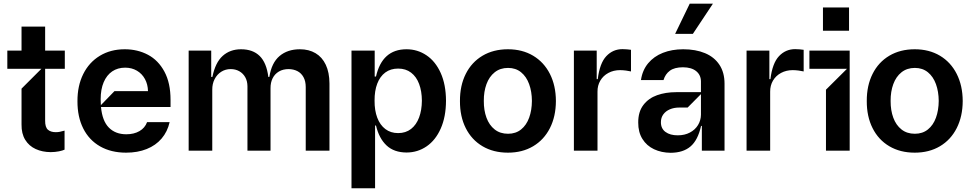

<svg xmlns="http://www.w3.org/2000/svg" viewBox="-20 -821 5302 1046"><path d="M225.9 -446V-164.1Q225.5 -128.2 240.8 -114.5Q256 -100.9 284.1 -100.9Q295.8 -100.9 305.9 -103Q316.1 -105.1 331.7 -109.4V-5.7Q321.4 -0.7 301.3 3.4Q281.2 7.5 256.4 7.8Q210.6 7.5 174.4 -9.1Q138.1 -25.6 117.4 -59.3Q96.6 -93 97.3 -142.8V-338.1L205.3 -446H19.9V-545.5H97.3V-676.1H225.9V-545.5H333.1V-446Z M909.1 -237.9H530.2Q537.3 -161.9 573.2 -125.7Q609 -89.5 668.3 -89.5Q709.9 -89.5 739.7 -106.7Q769.5 -123.9 781.2 -155.5H904.1Q892.4 -103.7 860.4 -66.2Q828.5 -28.8 779.1 -9.1Q729.8 10.7 666.9 10.7Q585.2 10.7 525.2 -23.6Q465.2 -57.9 433.4 -121.3Q401.6 -184.7 402 -269.9Q401.6 -353.3 433.4 -417.4Q465.2 -481.5 523.8 -517Q582.4 -552.6 659.8 -552.6Q729.4 -552.6 785.9 -522.7Q842.3 -492.9 875.7 -430.9Q909.1 -369 909.1 -277ZM603.7 -324.6H786.2Q785.5 -361.2 769.7 -390.3Q753.9 -419.4 725.9 -435.9Q697.8 -452.4 661.9 -452.4Q621.4 -452.4 591.4 -432.2Q561.4 -411.9 544.9 -373.2Q528.4 -334.5 528.4 -280.2Q528.4 -263.8 529.5 -248.2Z M1007.8 0V-545.5H1130.7V-402H1137.1Q1153.1 -480.5 1193.2 -516.5Q1233.3 -552.6 1293.3 -552.6Q1357.6 -552.6 1394.9 -515.8Q1432.2 -479 1441.8 -402H1447.4Q1459.5 -479 1503 -515.8Q1546.5 -552.6 1613.6 -552.6Q1663 -552.6 1699 -531.2Q1735.1 -509.9 1754.8 -468.2Q1774.5 -426.5 1774.9 -366.5V0H1645.6V-346.6Q1645.6 -378.9 1633.3 -400.9Q1621.1 -422.9 1600.1 -433.6Q1579.2 -444.2 1552.6 -444.6Q1521.7 -444.6 1499.3 -431.3Q1476.9 -418 1465.2 -394.5Q1453.5 -371.1 1453.8 -340.2V0H1328.1V-351.6Q1327.8 -379.3 1316.1 -400.2Q1304.3 -421.2 1283.7 -432.9Q1263.1 -444.6 1236.5 -444.6Q1208.5 -444.6 1185.5 -430.2Q1162.6 -415.8 1149.3 -390.1Q1136 -364.3 1136.4 -331.7V0Z M1894.9 204.5V-545.5H2021.3V-404.1H2028.4Q2062.1 -552.6 2194.6 -552.6Q2254.6 -552.6 2303.4 -519.7Q2352.3 -486.9 2380.9 -423.5Q2409.4 -360.1 2409.8 -272Q2409.4 -184.7 2381.2 -120.9Q2353 -57.2 2304.3 -23.8Q2255.7 9.6 2195.3 9.9Q2126.4 9.6 2085.6 -28.9Q2044.7 -67.5 2028.4 -137.1H2023.4V204.5ZM2149.1 -95.9Q2190.3 -95.9 2219.3 -118.4Q2248.2 -141 2263.1 -180.9Q2278.1 -220.9 2278.4 -272.7Q2278.1 -324.2 2263.3 -363.6Q2248.6 -403.1 2219.6 -425.2Q2190.7 -447.4 2149.1 -447.4Q2108 -447.4 2079 -426Q2050.1 -404.5 2035.2 -365.2Q2020.2 -326 2020.6 -272.7Q2020.2 -219.5 2035.3 -179.7Q2050.4 -139.9 2079.4 -117.9Q2108.3 -95.9 2149.1 -95.9Z M2485.8 -270.6Q2485.4 -354.4 2517.4 -418.3Q2549.4 -482.2 2608.7 -517.4Q2668 -552.6 2747.2 -552.6Q2825.6 -552.6 2884.6 -517.4Q2943.5 -482.2 2975.9 -418.3Q3008.2 -354.4 3008.5 -270.6Q3008.2 -186.8 2975.9 -123Q2943.5 -59.3 2884.6 -24.3Q2825.6 10.7 2747.2 10.7Q2668 10.7 2608.7 -24.3Q2549.4 -59.3 2517.4 -123Q2485.4 -186.8 2485.8 -270.6ZM2877.8 -271.3Q2877.5 -322.1 2862.7 -362.7Q2848 -403.4 2818.9 -427.2Q2789.8 -451 2747.9 -451Q2704.9 -451 2675.1 -427.2Q2645.2 -403.4 2630.3 -362.7Q2615.4 -322.1 2615.8 -271.3Q2615.4 -220.2 2630.3 -179.7Q2645.2 -139.2 2674.9 -115.8Q2704.5 -92.3 2747.9 -92.3Q2789.8 -92.3 2818.9 -115.8Q2848 -139.2 2862.7 -179.7Q2877.5 -220.2 2877.8 -271.3Z M3106.5 0V-545.5H3230.8V-389.9H3236.5Q3247.2 -476.9 3283.2 -515.1Q3319.2 -553.3 3371.4 -553.3Q3382.5 -553.3 3395.6 -552.2Q3408.7 -551.1 3417.6 -549.7V-431.8Q3408 -434.3 3390.4 -436.6Q3372.9 -438.9 3358 -438.9Q3322.8 -438.9 3294.6 -423.8Q3266.3 -408.7 3250.5 -381.9Q3234.7 -355.1 3235.1 -321V0Z M3457 -153.4Q3456.7 -211.6 3484.9 -248.8Q3513.1 -285.9 3559.8 -302.4Q3606.5 -318.9 3663.7 -318.9H3798.7V-377.8Q3798.3 -412.6 3772.7 -433.4Q3747.2 -454.2 3700.6 -454.5Q3654.1 -454.2 3629.3 -435.7Q3604.4 -417.3 3594.8 -384.9H3471.9Q3479.8 -438.6 3511 -476.2Q3542.3 -513.8 3591.4 -533.2Q3640.6 -552.6 3702.1 -552.6Q3770.2 -552.6 3820.8 -531.4Q3871.4 -510.3 3899.3 -468.2Q3927.2 -426.1 3927.2 -365.1V0H3803.6V-134.9H3799.4Q3782 -57.2 3741.8 -23.1Q3701.7 11 3633.9 11.4Q3583.5 11 3543.1 -8Q3502.8 -27 3479.8 -64.1Q3456.7 -101.2 3457 -153.4ZM3798.7 -196V-308.2L3726.2 -235.1H3680Q3652.3 -235.1 3629.6 -225.5Q3606.9 -215.9 3593.8 -198Q3580.6 -180 3580.6 -155.5Q3580.3 -120.7 3605.6 -102.1Q3631 -83.5 3672.9 -83.8Q3709.9 -83.8 3738.5 -98.9Q3767 -114 3782.7 -139.7Q3798.3 -165.5 3798.7 -196ZM3754.6 -636.4H3658L3737.6 -801.1H3864Z M4047.2 0V-545.5H4171.5V-389.9H4177.2Q4187.9 -476.9 4223.9 -515.1Q4259.9 -553.3 4312.1 -553.3Q4323.2 -553.3 4336.3 -552.2Q4349.4 -551.1 4358.3 -549.7V-431.8Q4348.7 -434.3 4331.1 -436.6Q4313.6 -438.9 4298.7 -438.9Q4263.5 -438.9 4235.3 -423.8Q4207 -408.7 4191.2 -381.9Q4175.4 -355.1 4175.8 -321V0Z M4609 0H4479.8V-332.4L4594.1 -446H4389.6V-545.5H4609ZM4605.5 -653.4H4463.4V-780.5H4605.5Z M4702.1 -270.6Q4701.7 -354.4 4733.7 -418.3Q4765.6 -482.2 4824.9 -517.4Q4884.2 -552.6 4963.4 -552.6Q5041.9 -552.6 5100.9 -517.4Q5159.8 -482.2 5192.1 -418.3Q5224.4 -354.4 5224.8 -270.6Q5224.4 -186.8 5192.1 -123Q5159.8 -59.3 5100.9 -24.3Q5041.9 10.7 4963.4 10.7Q4884.2 10.7 4824.9 -24.3Q4765.6 -59.3 4733.7 -123Q4701.7 -186.8 4702.1 -270.6ZM5094.1 -271.3Q5093.7 -322.1 5079 -362.7Q5064.3 -403.4 5035.2 -427.2Q5006 -451 4964.1 -451Q4921.2 -451 4891.3 -427.2Q4861.5 -403.4 4846.6 -362.7Q4831.7 -322.1 4832 -271.3Q4831.7 -220.2 4846.6 -179.7Q4861.5 -139.2 4891.2 -115.8Q4920.8 -92.3 4964.1 -92.3Q5006 -92.3 5035.2 -115.8Q5064.3 -139.2 5079 -179.7Q5093.7 -220.2 5094.1 -271.3Z"/></svg>

Font: Riot Sans
Style: Bold
Weight: 600
Designer: Rasmus Andersson
Foundry: rsms
Version: Version 4.001